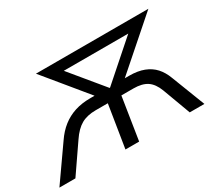

<svg xmlns="http://www.w3.org/2000/svg" viewBox="-158 -965 1378 1226"><g transform="rotate(-30 530.5 -352.5)"><path d="M-30 0 144 -248Q178 -298 219.5 -330.5Q261 -363 312 -379.5Q363 -396 427 -396H507L480 -369L204 -705H1033L650 -369L631 -396H712Q776 -396 821 -378.5Q866 -361 895.5 -328.5Q925 -296 943 -248L1039 0H931L855 -205Q833 -263 796 -287.5Q759 -312 696 -312H607L558 0H457L507 -312H418Q354 -312 311 -287.5Q268 -263 229 -205L88 0ZM566 -391H569L880 -665V-632H330L340 -665Z"/></g></svg>

Font: Nunito Sans 10pt SemiExpanded Medium
Style: Italic
Weight: 500
Width: 6
Italic angle: -9°
Designer: Vernon Adams
Foundry: Vernon Adams
Version: Version 3.101;gftools[0.9.27]